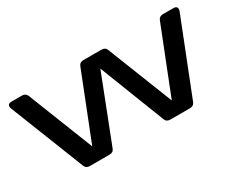

<svg xmlns="http://www.w3.org/2000/svg" viewBox="-106 -1133 1835 1516"><g transform="rotate(-30 811.5 -375.0)"><path d="M72.8 -750H168.2Q185.1 -750 196.5 -742.8Q207.9 -735.5 213.6 -721.2L448.9 -125L684.1 -721Q689.7 -735.8 701.2 -742.9Q712.6 -750 729.5 -750H893.4Q910.3 -750 921.7 -742.9Q933.1 -735.8 938.8 -721L1173.9 -125L1409.3 -720.8Q1414.9 -735.6 1426.5 -742.8Q1438 -750 1454.7 -750H1550.1Q1572.3 -750 1579.9 -737.2Q1587.6 -724.4 1579.3 -703.8L1313.2 -29.3Q1307.3 -14.5 1295.9 -7.2Q1284.5 0 1267.6 0H1088.9Q1072 0 1060.5 -7.1Q1049.1 -14.2 1043.5 -29.3L811.4 -625L579.4 -29.3Q573.7 -14.2 562.3 -7.1Q550.9 0 534 0H355.6Q338.7 0 327.1 -7.2Q315.5 -14.5 309.7 -29.3L43.6 -703.8Q35.3 -724.9 42.8 -737.5Q50.4 -750 72.8 -750Z"/></g></svg>

Font: Gyrochrome
Style: Regular
Weight: 400
Designer: David Moles
Foundry: David Moles
Version: Version 1.005;Glyphs 3.2.3 (3260)